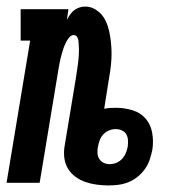

<svg xmlns="http://www.w3.org/2000/svg" viewBox="-36 -558 556 586"><path d="M295 8Q277 8 259 5.5Q241 3 225 -2.5Q209 -8 195 -18Q181 -28 172 -42.5Q163 -57 160.5 -75Q158 -93 161 -111L196 -322Q197 -329 198 -336Q199 -343 200 -349.5Q201 -356 202 -363.5Q203 -371 203.5 -377.5Q204 -384 204.5 -391Q205 -398 205 -405Q205 -412 204.5 -419Q204 -426 203.5 -432.5Q203 -439 199.5 -445Q196 -451 189 -451Q182 -451 176.5 -445Q171 -439 167.5 -432.5Q164 -426 161 -419Q158 -412 156 -405Q154 -398 152 -391.5Q150 -385 148.5 -378Q147 -371 145.5 -364Q144 -357 143 -350L85 0H-16L56 -434H27V-530H173L168 -497Q172 -505 177.5 -513Q183 -521 190 -526.5Q197 -532 206 -535Q215 -538 224 -538Q241 -538 255.5 -529Q270 -520 279 -507Q288 -494 293 -478Q298 -462 300.5 -445.5Q303 -429 304 -411.5Q305 -394 304 -377Q303 -360 300.5 -342.5Q298 -325 295 -308L282 -226Q291 -228 300 -228.5Q309 -229 318 -229Q344 -229 368.5 -221.5Q393 -214 408.5 -196Q424 -178 428.5 -152.5Q433 -127 429 -101Q426 -86 421 -71Q416 -56 406.5 -42.5Q397 -29 384 -18.5Q371 -8 356 -2Q341 4 325.5 6Q310 8 295 8ZM299 -57Q309 -57 319 -61Q329 -65 336.5 -73Q344 -81 348 -91Q352 -101 354 -111Q355 -121 354.5 -130.5Q354 -140 349.5 -148Q345 -156 336 -160Q327 -164 317 -164Q307 -164 297 -160Q287 -156 279.5 -148Q272 -140 268.5 -130.5Q265 -121 263 -111Q261 -101 261.5 -91Q262 -81 267 -73Q272 -65 280.5 -61Q289 -57 299 -57Z"/></svg>

Font: Iosevka Slab
Style: Bold Italic
Weight: 700
Italic angle: -9°
Monospace: yes
Designer: Belleve Invis
Foundry: Belleve Invis
Version: Version 11.1.0; ttfautohint (v1.8.3)